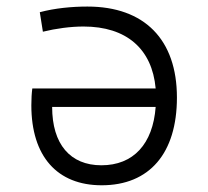

<svg xmlns="http://www.w3.org/2000/svg" viewBox="-20 -547 626 577"><path d="M285.6 9.8C429.2 9.8 511.7 -86.4 511.7 -253.9C511.7 -428.2 414.1 -527.3 242.7 -527.3C196.3 -527.3 145 -522.5 99.6 -510.3L108.9 -451.7C148.4 -461.4 192.4 -467.3 231 -467.3C359.9 -467.3 437 -400.4 447.8 -281.2H77.1C75.2 -267.6 74.2 -249.5 74.2 -230.5C74.2 -77.1 151.9 9.8 285.6 9.8ZM447.8 -225.6C439.5 -114.3 380.9 -50.3 284.7 -50.3C190.9 -50.3 136.7 -113.8 136.7 -225.6Z"/></svg>

Font: Cascadia Mono NF Light
Style: Regular
Weight: 300
Monospace: yes
Designer: Aaron Bell
Foundry: Saja Typeworks
Version: Version 2404.023